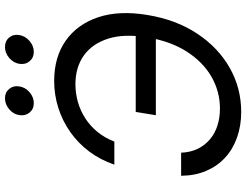

<svg xmlns="http://www.w3.org/2000/svg" viewBox="-128 -846 985 768"><g transform="rotate(-90 364.0 -462.5)"><path d="M299.8 10.3Q243.7 10.3 196.8 -6.6Q149.9 -23.4 116.2 -54.7Q82.5 -85.9 63.7 -130.4Q44.9 -174.8 44.4 -230H136.7Q138.2 -192.4 152.3 -163.6Q166.5 -134.8 190.2 -114.7Q213.9 -94.7 245.4 -84.7Q276.9 -74.7 313 -74.7Q381.3 -74.7 440.4 -108.6Q499.5 -142.6 541 -207.3Q582.5 -272 597.7 -363.8Q613.3 -456.1 593.3 -520.5Q573.2 -585 525.9 -618.9Q478.5 -652.8 410.6 -652.8Q374 -652.8 339.1 -642.8Q304.2 -632.8 273.7 -613Q243.2 -593.3 219.5 -564.2Q195.8 -535.2 181.2 -497.1H88.9Q108.4 -553.7 141.8 -598.1Q175.3 -642.6 220 -673.8Q264.6 -705.1 316.4 -721.4Q368.2 -737.8 423.8 -737.8Q519 -737.8 584.7 -691.7Q650.4 -645.5 678.5 -561.8Q706.5 -478 687.5 -364.3Q668.9 -250.5 613.3 -166.3Q557.6 -82 476.6 -35.9Q395.5 10.3 299.8 10.3ZM286.6 -331.1 299.8 -411.6H636.7L623.5 -331.1ZM540 -819.3Q516.6 -819.3 502.4 -836.4Q488.3 -853.5 492.2 -877.4Q496.1 -900.9 515.9 -917.7Q535.6 -934.6 559.6 -934.6Q583.5 -934.6 597.4 -917.7Q611.3 -900.9 607.4 -877.4Q603.5 -853.5 583.7 -836.4Q564 -819.3 540 -819.3ZM335 -819.3Q311 -819.3 297.1 -836.4Q283.2 -853.5 287.1 -877.4Q290.5 -900.9 310.5 -917.7Q330.6 -934.6 354.5 -934.6Q377.9 -934.6 391.8 -917.7Q405.8 -900.9 401.9 -877.4Q398.4 -853.5 378.7 -836.4Q358.9 -819.3 335 -819.3Z"/></g></svg>

Font: Inter 18pt
Style: Italic
Weight: 400
Italic angle: -9.3988°
Designer: Rasmus Andersson
Foundry: rsms
Version: Version 4.001;git-66647c0bb